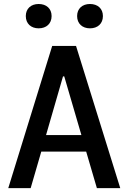

<svg xmlns="http://www.w3.org/2000/svg" viewBox="-20 -966 660 986"><path d="M597.5 0 370.5 -730H248L22.5 0H137.5L192 -187.5H422.5L477.5 0ZM178.5 -820.5C218 -820.5 245 -844.5 245 -883.5C245 -922 218 -945.5 178.5 -945.5C139.5 -945.5 112.5 -922 112.5 -883.5C112.5 -844.5 139.5 -820.5 178.5 -820.5ZM442 -820.5C481.5 -820.5 508.5 -844.5 508.5 -883.5C508.5 -922 481.5 -945.5 442 -945.5C403 -945.5 376 -922 376 -883.5C376 -844.5 403 -820.5 442 -820.5ZM216.5 -272.5 303.5 -573.5H310L398 -272.5Z"/></svg>

Font: Monaspace Neon Medium
Style: Regular
Weight: 500
Designer: Riley Cran & the Lettermatic Team
Foundry: Lettermatic
Version: Version 1.200 (Monaspace Neon)